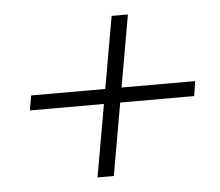

<svg xmlns="http://www.w3.org/2000/svg" viewBox="-39 -543 578 505"><g transform="rotate(-5 250.0 -290.0)"><path d="M199 -80 273 -500H316L242 -80ZM37 -271 44 -310H477L471 -271Z"/></g></svg>

Font: DM Sans 16pt ExtraLight
Style: Italic
Weight: 250
Italic angle: -10°
Version: Version 4.004;gftools[0.9.30]